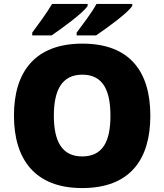

<svg xmlns="http://www.w3.org/2000/svg" viewBox="-20 -1013 837 977"><path d="M653 -983V-993H471C447 -948 398 -885 370 -847V-833H469C521 -868 632 -948 653 -983ZM426 -983V-993H245C219 -948 172 -885 144 -847V-833H243C294 -868 405 -948 426 -983ZM745 -424C745 -646 643 -791 399 -791C158 -791 51 -647 51 -425C51 -202 158 -56 398 -56C643 -56 745 -203 745 -424ZM254 -424C254 -553 294 -633 399 -633C504 -633 542 -553 542 -424C542 -295 504 -217 398 -217C295 -217 254 -295 254 -424Z"/></svg>

Font: Noto Sans Malayalam UI Black
Style: Regular
Weight: 900
Designer: Jelle Bosma - Monotype Design Team
Foundry: Monotype Imaging Inc.
Version: Version 2.104